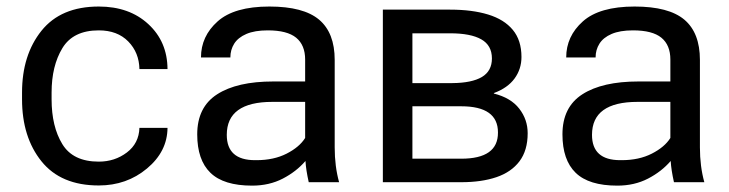

<svg xmlns="http://www.w3.org/2000/svg" viewBox="-20 -558 2234 588"><path d="M282.5 10Q166.5 10 107 -64Q47.5 -138 47.5 -254V-274.5Q47.5 -389.5 107 -463.8Q166.5 -538 282.5 -538Q376 -538 434.2 -484.2Q492.5 -430.5 493 -346.5H407Q406 -397 372.8 -431Q339.5 -465 282.5 -465Q204 -465 171 -410.5Q138 -356 138 -274.5V-254Q138 -170.5 170.8 -116.8Q203.5 -63 282.5 -63Q331.5 -63 368.5 -91Q405.5 -119 407 -166.5H493Q492.5 -94 430.2 -42Q368 10 282.5 10Z M752 10.5Q665 10.5 624.5 -28.8Q584 -68 584 -146.5Q584 -230 645 -269.2Q706 -308.5 817 -308.5H914.5V-375.5Q914.5 -420 887 -442.5Q859.5 -465 800 -465Q760 -465 734.5 -454Q709 -443 697.2 -424.2Q685.5 -405.5 685.5 -382H595.5Q595.5 -447 646.5 -492.5Q697.5 -538 805 -538Q909.5 -538 957.2 -497.8Q1005 -457.5 1005 -374.5V-106.5Q1005 -48.5 1018.5 0H925.5Q917 -38 915.5 -65Q887.5 -32.5 846 -11Q804.5 10.5 752 10.5ZM765.5 -67.5Q818.5 -67.5 857.8 -87.5Q897 -107.5 914.5 -135.5V-246H814Q674.5 -246 674.5 -145Q674.5 -67.5 761 -67.5Z M1365.5 -303.5Q1425 -304 1455.8 -322.2Q1486.5 -340.5 1486.5 -379Q1486.5 -419 1454 -437.5Q1421.5 -456 1358.5 -456H1243V-303.5ZM1392.5 -72Q1505.5 -72 1505 -152V-152.5Q1505 -232.5 1392.5 -232.5H1243V-72ZM1392.5 0H1152.5V-528.5H1358.5Q1426 -528.5 1475 -513.5Q1524 -498.5 1550.5 -466.5Q1577 -434.5 1577 -383.5Q1577 -346.5 1555.8 -317.5Q1534.5 -288.5 1492.5 -273V-271.5Q1544.5 -258.5 1570.2 -225.2Q1596 -192 1596 -150Q1596 -97.5 1571 -64.2Q1546 -31 1500.5 -15.5Q1455 0 1392.5 0Z M1870.5 10.5Q1783.5 10.5 1743 -28.8Q1702.5 -68 1702.5 -146.5Q1702.5 -230 1763.5 -269.2Q1824.5 -308.5 1935.5 -308.5H2033V-375.5Q2033 -420 2005.5 -442.5Q1978 -465 1918.5 -465Q1878.5 -465 1853 -454Q1827.5 -443 1815.8 -424.2Q1804 -405.5 1804 -382H1714Q1714 -447 1765 -492.5Q1816 -538 1923.5 -538Q2028 -538 2075.8 -497.8Q2123.5 -457.5 2123.5 -374.5V-106.5Q2123.5 -48.5 2137 0H2044Q2035.5 -38 2034 -65Q2006 -32.5 1964.5 -11Q1923 10.5 1870.5 10.5ZM1884 -67.5Q1937 -67.5 1976.2 -87.5Q2015.5 -107.5 2033 -135.5V-246H1932.5Q1793 -246 1793 -145Q1793 -67.5 1879.5 -67.5Z"/></svg>

Font: Roberto Sans
Style: Regular
Weight: 400
Designer: Google (font) & Cristiano Sobral (main changes)
Version: Version 1.500; ttfautohint (v1.8.4.7-5d5b-dirty)